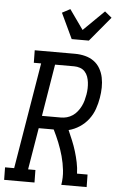

<svg xmlns="http://www.w3.org/2000/svg" viewBox="-91 -1028 654 1071"><g transform="rotate(5 236.5 -492.5)"><path d="M-26 0 -27 -70H24L123 -665H82L81 -735H307Q336 -735 363.5 -728Q391 -721 412.5 -705.5Q434 -690 447.5 -666.5Q461 -643 466.5 -616Q472 -589 471.5 -560Q471 -531 466 -502Q461 -471 450 -439.5Q439 -408 418.5 -381Q398 -354 369 -335Q340 -316 308 -308Q320 -281 332 -252Q344 -223 353 -193.5Q362 -164 368.5 -133Q375 -102 376 -70H435L436 0H294Q301 -41 296.5 -81.5Q292 -122 281.5 -160Q271 -198 256.5 -234Q242 -270 225 -304H141L102 -70H143L144 0ZM153 -374H259Q276 -374 292.5 -378.5Q309 -383 324 -393Q339 -403 350.5 -417.5Q362 -432 370 -448Q378 -464 382.5 -480.5Q387 -497 390 -514Q393 -531 393.5 -548.5Q394 -566 392 -582.5Q390 -599 384.5 -614.5Q379 -630 368 -642Q357 -654 341 -659.5Q325 -665 308 -665H201ZM281 -815 214 -957 259 -981 337 -871 453 -985 492 -953 377 -815Z"/></g></svg>

Font: Iosevka Curly Slab
Style: Italic
Weight: 400
Italic angle: -9°
Monospace: yes
Designer: Belleve Invis
Foundry: Belleve Invis
Version: Version 22.1.2; ttfautohint (v1.8.4)